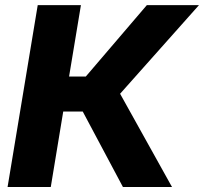

<svg xmlns="http://www.w3.org/2000/svg" viewBox="-20 -748 816 768"><path d="M10.3 0 130.9 -727.5H303.7L256.3 -441.9H323.2L567.4 -727.5H775.9L460.4 -373L668 0H471.7L311 -301.8H232.9L183.1 0Z"/></svg>

Font: Inter 17pt ExtraBold
Style: Italic
Weight: 800
Italic angle: -9.3988°
Version: Version 4.001;git-66647c0bb